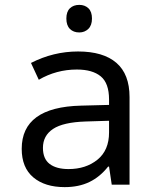

<svg xmlns="http://www.w3.org/2000/svg" viewBox="-20 -757 640 787"><path d="M69 -147Q69 -318 312 -324L427 -327V-349Q427 -416 393 -444Q359 -472 295 -472Q211 -472 139 -430L107 -499Q199 -546 300 -546Q403 -546 457 -499.5Q511 -453 511 -359V0H438L427 -74H423Q390 -32 346.5 -11Q303 10 245 10Q164 10 116.5 -30Q69 -70 69 -147ZM427 -214V-262L331 -259Q239 -256 197.5 -228.5Q156 -201 156 -151Q156 -106 183.5 -85Q211 -64 261 -64Q332 -64 379.5 -102.5Q427 -141 427 -214ZM252 -681Q252 -709 266.5 -723Q281 -737 305 -737Q328 -737 342.5 -723Q357 -709 357 -681Q357 -653 342 -638.5Q327 -624 305 -624Q281 -624 266.5 -638.5Q252 -653 252 -681Z"/></svg>

Font: Noto Sans Mono UI
Style: Regular
Weight: 400
Monospace: yes
Designer: Monotype Design team
Foundry: Monotype Imaging Inc.
Version: Version 1.000